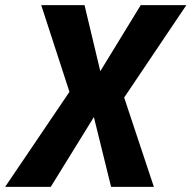

<svg xmlns="http://www.w3.org/2000/svg" viewBox="-54 -725 743 745"><path d="M-34 0 232 -393 229 -327 106 -705H274L338 -437H328L492 -705H669L414 -326V-388L543 0H377L308 -280H316L143 0Z"/></svg>

Font: Nunito Sans 7pt Condensed ExtraBold
Style: Italic
Weight: 800
Width: 3
Italic angle: -9°
Designer: Vernon Adams
Foundry: Vernon Adams
Version: Version 3.101;gftools[0.9.27]